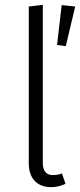

<svg xmlns="http://www.w3.org/2000/svg" viewBox="-20 -763 331 794"><path d="M192 11C214 11 235 5 251 -3L236 -46C225 -41 212 -39 199 -39C171 -39 157 -56 157 -90V-743L99 -736V-88C99 -21 137 11 192 11ZM252 -572 216 -577 235 -742 291 -736Z"/></svg>

Font: FiraGO Light
Style: Regular
Weight: 300
Designer: bBox Type
Foundry: bBox Type GmbH
Version: Version 1.001;PS 001.001;hotconv 1.0.88;makeotf.lib2.5.64775